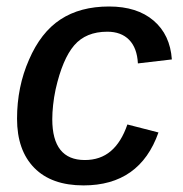

<svg xmlns="http://www.w3.org/2000/svg" viewBox="-20 -558 559 588"><path d="M239.7 -67.9Q287.1 -67.9 319.3 -95.2Q351.6 -122.6 370.1 -176.8L465.3 -152.3Q408.2 9.8 235.8 9.8Q137.7 9.8 85 -43.9Q32.2 -97.7 32.2 -194.3Q32.2 -292 68.8 -375Q105 -459 165.3 -498.5Q225.6 -538.1 314 -538.1Q399.9 -538.1 450.4 -494.9Q501 -451.7 506.3 -376L402.3 -363.8Q399.9 -411.1 375.5 -436Q351.1 -460.9 308.6 -460.9Q243.2 -460.9 207.3 -419.2Q171.4 -377.4 150.4 -284.7Q145 -259.3 142.6 -236.1Q140.1 -212.9 140.1 -192.9Q140.1 -67.9 239.7 -67.9Z"/></svg>

Font: Arimo Medium
Style: Italic
Weight: 500
Italic angle: -12°
Designer: Steve Matteson
Foundry: Monotype Imaging Inc.
Version: Version 1.33